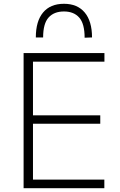

<svg xmlns="http://www.w3.org/2000/svg" viewBox="-20 -993 632 1013"><path d="M104.5 0V-713H531V-667.5H154V-384.5H509V-340H154V-45.5H530.5V0ZM426.5 -794Q426.5 -868 398 -900.2Q369.5 -932.5 317.5 -932.5Q265 -932.5 236.2 -900.5Q207.5 -868.5 207.5 -795.5H169Q169 -881 207.2 -927Q245.5 -973 317.5 -973Q388.5 -973 427 -927Q465.5 -881 465.5 -795.5Z"/></svg>

Font: Commissioner ExtraLight
Style: Regular
Weight: 200
Designer: Kostas Bartsokas
Foundry: Kostas Bartsokas
Version: Version 1.000; ttfautohint (v1.8.3)